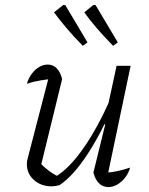

<svg xmlns="http://www.w3.org/2000/svg" viewBox="-20 -753 604 779"><path d="M232 -432 144 -72 140 -95Q159 -74 180.5 -58.5Q202 -43 221 -35H203Q259 -67 318 -151Q377 -235 431 -359L443 -332Q415 -269 387.5 -217Q360 -165 332.5 -123.5Q305 -82 277.5 -51.5Q250 -21 222 -2Q204 3 189 3Q147 3 118 -22.5Q89 -48 89 -87Q89 -100 93 -113L183 -460L208 -434Q176 -432 145.5 -427Q115 -422 89 -413Q96 -437 109.5 -454.5Q123 -472 139.5 -481.5Q156 -491 174 -491Q195 -491 210 -476Q225 -461 232 -432ZM359 -53 407 -248 402 -250 453 -486H510L413 -24L400 -52Q429 -53 455 -58.5Q481 -64 508 -73Q501 -49 487 -31.5Q473 -14 455.5 -4Q438 6 420 6Q397 6 381.5 -9.5Q366 -25 359 -53ZM316 -567Q276 -608 249 -640Q222 -672 199 -703L237 -733L245 -732L335 -581ZM439 -567Q399 -608 371.5 -640Q344 -672 322 -703L359 -733L368 -732L458 -581Z"/></svg>

Font: Piazzolla 8pt ExtraLight
Style: Italic
Weight: 250
Italic angle: -11.3°
Designer: Juan Pablo del Peral
Foundry: Huerta Tipografica
Version: Version 2.001